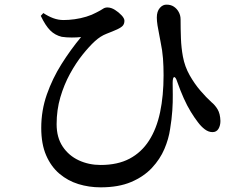

<svg xmlns="http://www.w3.org/2000/svg" viewBox="-20 -757 1040 824"><path d="M155 -689 166 -701Q187 -687 208.5 -679Q230 -671 253 -671Q275 -671 300.5 -674.5Q326 -678 350.5 -685.5Q375 -693 393 -703Q413 -713 421.5 -719Q430 -725 441 -725Q457 -725 473.5 -714.5Q490 -704 502 -691Q514 -678 514 -668Q514 -656 508 -648Q502 -640 483 -631Q463 -622 437 -612Q411 -602 387 -580Q363 -558 334.5 -522.5Q306 -487 280.5 -440.5Q255 -394 239 -339.5Q223 -285 223 -224Q223 -167 249 -128Q275 -89 318 -69Q361 -49 412 -49Q485 -49 536 -76Q587 -103 619.5 -153.5Q652 -204 667 -275Q682 -346 682 -434Q682 -472 679.5 -506Q677 -540 669 -578Q667 -591 663 -610Q659 -629 656 -648Q653 -667 653 -682Q653 -708 666 -723Q679 -738 696 -737Q713 -737 726 -728.5Q739 -720 747 -705.5Q755 -691 755 -674Q755 -633 756.5 -592.5Q758 -552 765 -514Q773 -471 794 -434Q815 -397 840 -368Q865 -339 887 -319Q903 -306 914 -287.5Q925 -269 926 -238Q926 -218 917.5 -204Q909 -190 892 -190Q875 -190 859 -202Q843 -214 829 -233Q815 -251 799 -277Q783 -303 768.5 -335.5Q754 -368 741 -405Q734 -427 727.5 -426Q721 -425 721 -401Q721 -382 721.5 -351Q722 -320 719.5 -282.5Q717 -245 710 -203Q704 -161 685.5 -117.5Q667 -74 632 -36.5Q597 1 543 24Q489 47 412 47Q362 47 316.5 33Q271 19 235 -11.5Q199 -42 178 -90.5Q157 -139 157 -208Q157 -283 181 -351.5Q205 -420 244 -482Q283 -544 328 -598Q311 -596 288 -596Q265 -596 245 -599Q216 -606 195.5 -626.5Q175 -647 155 -689Z"/></svg>

Font: Early Summer Mincho SemiBold
Style: Regular
Weight: 600
Designer: GuiWonder
Version: Version 1.002